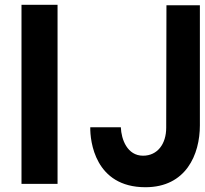

<svg xmlns="http://www.w3.org/2000/svg" viewBox="-20 -770 857 804"><path d="M70 -750V0H221V-750ZM589 14C759 14 817 -123 817 -245V-748H677L676 -235C676 -168 640 -118 579 -118C513 -118 488 -186 486 -237H358C357 -180 377 14 589 14Z"/></svg>

Font: Oakes Bold
Style: Regular
Weight: 700
Designer: Samuel Oakes
Foundry: Samuel Oakes
Version: Version 1.003;PS 001.003;hotconv 1.0.88;makeotf.lib2.5.64775